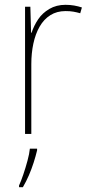

<svg xmlns="http://www.w3.org/2000/svg" viewBox="-20 -556 374 797"><path d="M252 -536Q271 -536 288 -533Q305 -530 320 -525L313 -501Q299 -505 285 -507.5Q271 -510 252 -510Q216 -510 189 -493Q162 -476 144.5 -445.5Q127 -415 118.5 -375Q110 -335 110 -290V0H84V-528H106L109 -420H111Q121 -450 138.5 -476Q156 -502 185 -519Q214 -536 252 -536ZM134 68Q128 93 119.5 119.5Q111 146 100 171.5Q89 197 75 221H59V214Q67 197 76.5 169Q86 141 94 111.5Q102 82 104 61H134Z"/></svg>

Font: Noto Sans Khmer SemiCondensed Thin
Style: Regular
Weight: 250
Width: 4
Designer: Danh Hong and the Monotype Design Team
Foundry: Monotype Imaging Inc.
Version: Version 2.004